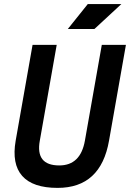

<svg xmlns="http://www.w3.org/2000/svg" viewBox="-20 -914 639 944"><path d="M263.2 9.8Q141.1 9.8 89.1 -49.1Q37.1 -107.9 57.1 -222.7L140.1 -693.4H258.8L175.8 -222.7Q153.3 -100.6 271.5 -100.6Q376 -100.6 397.5 -222.7L480.5 -693.4H599.1L516.1 -222.7Q475.6 9.8 263.2 9.8ZM313.5 -771.5 411.6 -894H576.7L444.3 -771.5Z"/></svg>

Font: Cascadia Mono NF SemiBold
Style: Italic
Weight: 600
Italic angle: -10°
Monospace: yes
Designer: Aaron Bell
Foundry: Saja Typeworks
Version: Version 2404.023; ttfautohint (v1.8.4)